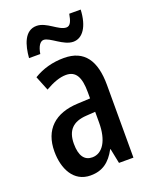

<svg xmlns="http://www.w3.org/2000/svg" viewBox="-140 -813 710 899"><g transform="rotate(-20 215.0 -363.0)"><path d="M70 -605H126C132 -642 146 -662 163 -662C194 -662 243 -606 292 -606C338 -606 371 -652 375 -736H318C312 -702 304 -680 284 -680C246 -680 204 -735 154 -735C94 -735 75 -668 70 -605ZM223 -550C167 -550 116 -536 72 -509L101 -437C141 -460 175 -472 205 -472C254 -472 274 -436 274 -361V-330L211 -327C97 -322 32 -262 32 -153C32 -68 69 10 154 10C213 10 251 -18 281 -74H283L298 0H370V-362C370 -483 325 -550 223 -550ZM230 -260 275 -263V-209C275 -121 242 -67 190 -67C152 -67 130 -95 130 -156C130 -222 162 -256 230 -260Z"/></g></svg>

Font: Noto Sans Myanmar UI ExtraCondensed Medium
Style: Regular
Weight: 500
Width: 2
Designer: Monotype Design Team
Foundry: Monotype Imaging Inc.
Version: Version 2.103